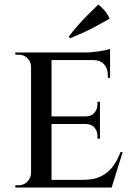

<svg xmlns="http://www.w3.org/2000/svg" viewBox="-20 -833 592 853"><path d="M209 -600V0H118V-600ZM466 -34 473 0H207V-34ZM424 -316V-282H207V-316ZM469 -600V-566H207V-600ZM525 -157 476 0H317L350 -34Q397 -34 428.5 -49.5Q460 -65 481 -93Q502 -121 515 -157ZM424 -284V-217H413V-228Q413 -251 399.5 -266.5Q386 -282 360 -282V-284ZM424 -381V-314H360V-316Q386 -316 399.5 -332Q413 -348 413 -370V-381ZM469 -569V-487H459V-500Q459 -529 442 -547.5Q425 -566 395 -566V-569ZM469 -616V-590L358 -600Q389 -600 423 -605.5Q457 -611 469 -616ZM120 -64 131 0H48V-10Q48 -10 54.5 -10Q61 -10 62 -10Q86 -10 101.5 -26Q117 -42 118 -64ZM120 -537H118Q117 -560 101.5 -575Q86 -590 62 -590Q61 -590 54.5 -590Q48 -590 48 -590V-600H131ZM285 -670Q304 -695 326.5 -720.5Q349 -746 372.5 -769.5Q396 -793 417 -813Q433 -800 446 -784.5Q459 -769 467 -750Q439 -734 409.5 -718Q380 -702 350.5 -688.5Q321 -675 292 -663Z"/></svg>

Font: Cinzel Medium
Style: Regular
Weight: 500
Designer: Natanael Gama
Version: Version 2.000